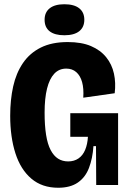

<svg xmlns="http://www.w3.org/2000/svg" viewBox="-20 -871 605 904"><path d="M254 13Q178 13 127.5 -30Q77 -73 52.5 -149.5Q28 -226 28 -326Q28 -401 42 -464Q56 -527 88 -574Q120 -621 172 -647Q224 -673 299 -673Q364 -673 408.5 -654Q453 -635 480 -601.5Q507 -568 516.5 -524.5Q526 -481 520 -432L372 -411Q375 -454 366.5 -484.5Q358 -515 339 -531.5Q320 -548 292 -548Q258 -548 235.5 -524Q213 -500 201.5 -454Q190 -408 190 -341Q190 -280 197 -236Q204 -192 218.5 -164.5Q233 -137 253.5 -124Q274 -111 301 -111Q329 -111 349.5 -125Q370 -139 381 -165.5Q392 -192 394 -227H311V-338H536V-220V0H433L432 -183H420Q416 -125 399 -80.5Q382 -36 346.5 -11.5Q311 13 254 13ZM283 -705Q238 -705 214 -723.5Q190 -742 190 -778Q190 -813 214 -832Q238 -851 283 -851Q329 -851 353 -832Q377 -813 377 -778Q377 -743 353 -724Q329 -705 283 -705Z"/></svg>

Font: Bricolage Grotesque 72pt SemiCondensed ExtraBold
Style: Regular
Weight: 800
Width: 4
Designer: Mathieu Triay
Foundry: Atelier Triay
Version: Version 1.001;gftools[0.9.33.dev8+g029e19f]